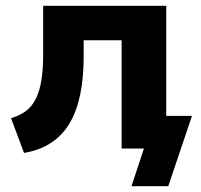

<svg xmlns="http://www.w3.org/2000/svg" viewBox="-20 -513 695 663"><path d="M434 130 477 0H410V-113H643L561 130ZM63 15 18 -105Q49 -114 70 -130Q91 -146 104 -172.5Q117 -199 123 -236.5Q129 -274 129 -325V-493H554V0H400V-374H269V-320Q269 -245 257 -187Q245 -129 220.5 -87.5Q196 -46 156.5 -20Q117 6 63 15Z"/></svg>

Font: Nunito Sans 11pt ExtraBold
Style: Regular
Weight: 800
Version: Version 3.101;gftools[0.9.27]